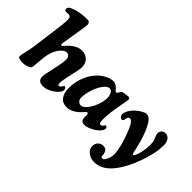

<svg xmlns="http://www.w3.org/2000/svg" viewBox="-118 -1153 1789 1789"><g transform="rotate(45 776.5 -258.5)"><path d="M44.4 -200.7 82 -487.3Q91.3 -562.5 87.6 -587.6Q84 -612.8 64.5 -616.2Q55.2 -617.7 42.5 -616Q29.8 -614.3 22.9 -615.2Q4.9 -618.2 4.9 -636.7Q4.9 -652.8 17.3 -662.4Q29.8 -671.9 60.5 -683.6Q134.3 -708 220.2 -706.5Q235.4 -706.1 243.7 -695.6Q252 -685.1 252 -668.5Q252 -657.7 242.2 -596.7Q232.4 -535.6 221.2 -467.8Q210 -399.9 208 -385.7Q206.5 -377.4 208.7 -370.4Q210.9 -363.3 216.8 -363.3Q225.1 -363.3 238.3 -381.3Q269.5 -418.9 308.1 -442.6Q346.7 -466.3 385.7 -466.3Q398.9 -466.3 412.8 -463.4Q426.8 -460.4 441.9 -452.4Q457 -444.3 468.5 -432.1Q480 -419.9 487.5 -399.9Q495.1 -379.9 495.1 -354.5Q495.1 -326.7 472.9 -233.2Q450.7 -139.6 450.7 -105Q450.7 -83.5 462.4 -80.6Q469.2 -79.1 479.5 -86.4Q489.7 -93.8 494.1 -104.5Q499.5 -117.7 508.3 -116.7Q514.6 -116.2 521.2 -106.9Q527.8 -97.7 527.8 -85.4Q527.8 -69.8 510.5 -48.6Q493.2 -27.3 466.8 -9.8Q412.1 27.3 360.4 27.3Q331.1 27.3 312.7 13.2Q294.4 -1 294.4 -32.7Q294.4 -61.5 317.4 -159.4Q340.3 -257.3 340.3 -306.2Q340.3 -324.7 328.1 -339.1Q315.9 -353.5 296.4 -353.5Q270 -353.5 239.7 -319.1Q209.5 -284.7 193.8 -235.8Q184.1 -205.6 179.4 -168.5Q174.8 -131.3 168 -47.4Q166.5 -30.3 162.6 -22.7Q158.7 -15.1 147.9 -11.7Q114.7 6.3 80.1 6.3Q45.4 6.3 29.3 0.5Q19 -2 15.1 -7.1Q11.2 -12.2 11.2 -22Q11.2 -36.1 23.2 -83.5Q35.2 -130.9 44.4 -200.7Z M1056.2 -107.4Q1056.2 -83.5 1026.9 -55.7Q997.6 -27.8 958 -9.3Q918.5 9.3 889.2 9.3Q841.3 9.3 841.3 -43Q841.3 -75.2 840.8 -79.6Q839.4 -92.8 828.1 -92.8Q823.2 -92.8 819.8 -90.6Q816.4 -88.4 810.8 -81.5Q805.2 -74.7 802.2 -71.8Q729.5 9.8 655.8 9.8Q602.1 9.8 573 -27.6Q543.9 -64.9 543.9 -133.8Q543.9 -202.1 566.4 -265.6Q588.9 -329.1 624.8 -373.5Q660.6 -418 706.3 -444.6Q752 -471.2 796.9 -471.2Q810.1 -471.2 823 -464.8Q835.9 -458.5 842.3 -453.1Q848.6 -447.8 859.4 -435.8Q870.1 -423.8 871.1 -422.9Q878.4 -415 888.2 -415Q895.5 -415 904.3 -434.1Q914.1 -455.6 934.6 -460.9Q942.4 -461.9 954.8 -463.9Q967.3 -465.8 976.3 -467Q985.4 -468.3 993.7 -468.3Q1015.1 -468.3 1015.1 -446.3Q1015.1 -437.5 1006.3 -390.1Q975.6 -240.2 975.6 -147Q975.6 -101.1 991.7 -98.1Q999 -96.2 1006.6 -100.3Q1014.2 -104.5 1018.8 -109.9Q1023.4 -115.2 1031.2 -126Q1035.6 -131.3 1042.5 -128.9Q1048.3 -126 1052.2 -120.1Q1056.2 -114.7 1056.2 -107.4ZM816.4 -399.4Q786.6 -399.4 756.1 -356.7Q725.6 -314 707.3 -256.1Q689 -198.2 689 -151.4Q689 -126 703.4 -111.1Q717.8 -96.2 738.8 -96.2Q766.6 -96.2 796.6 -134Q826.7 -171.9 845.9 -224.1Q865.2 -276.4 865.2 -318.4Q865.2 -349.1 852.3 -374.3Q839.4 -399.4 816.4 -399.4Z M1081.5 97.2Q1081.5 63 1102.3 41.7Q1123 20.5 1153.8 20.5Q1170.9 20.5 1183.3 28.1Q1195.8 35.6 1201.4 47.4Q1207 59.1 1209.2 70.6Q1211.4 82 1210.4 92.3Q1210 99.1 1215.6 105.7Q1221.2 112.3 1227.5 112.3Q1247.6 112.3 1262.2 82.5Q1281.7 45.4 1281.7 1.5Q1281.7 -16.6 1275.4 -52.5Q1269 -88.4 1264.2 -106Q1249 -156.2 1236.8 -191.7Q1224.6 -227.1 1209.5 -262.5Q1194.3 -297.9 1179 -316.2Q1163.6 -334.5 1147.9 -334.5Q1139.2 -334.5 1132.8 -329.3Q1126.5 -324.2 1125 -316.4Q1123.5 -313 1122.3 -303Q1121.1 -293 1120.1 -290Q1117.2 -280.8 1113 -276.9Q1108.9 -272.9 1100.1 -272.9Q1087.9 -272.9 1078.4 -283.9Q1068.8 -294.9 1068.8 -308.6Q1068.8 -337.4 1087.9 -368.7Q1106.9 -399.9 1133.1 -422.4Q1159.2 -444.8 1185.5 -459.5Q1211.9 -474.1 1227.1 -474.1Q1246.6 -474.1 1262.9 -463.4Q1279.3 -452.6 1296.4 -426.3Q1350.6 -339.4 1388.2 -173.3Q1389.2 -169.9 1391.1 -159.2Q1393.1 -148.4 1394.5 -142.3Q1396 -136.2 1398.4 -128.4Q1400.9 -120.6 1403.6 -116.9Q1406.2 -113.3 1409.7 -113.3Q1415 -113.3 1424.8 -132.3Q1434.6 -151.4 1439.5 -170.4Q1463.9 -264.6 1453.6 -334.5Q1450.7 -349.1 1439 -376.2Q1427.2 -403.3 1427.2 -418.9Q1427.2 -442.4 1442.6 -457Q1458 -471.7 1480.5 -471.7Q1511.2 -471.7 1529.8 -446.3Q1548.3 -420.9 1548.3 -382.8Q1548.3 -271 1498 -135.7Q1447.8 4.9 1377.4 91.8Q1298.8 189.9 1199.2 189.9Q1150.4 189.9 1116 162.4Q1081.5 134.8 1081.5 97.2Z"/></g></svg>

Font: Cooper*
Style: Bold Italic
Weight: 700
Italic angle: -7°
Designer: Owen Earl
Foundry: indestructible type*
Version: Version 0.001